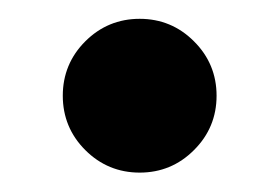

<svg xmlns="http://www.w3.org/2000/svg" viewBox="-20 -462 282 200"><path d="M45.4 -362.3C45.4 -340.3 53.2 -321.3 68.8 -305.7C84.5 -290 103.5 -282.2 125.5 -282.2C147.5 -282.2 166.5 -290 182.1 -305.7C197.8 -321.3 205.6 -340.3 205.6 -362.3C205.6 -384.3 197.8 -403.3 182.1 -418.9C166.5 -434.6 147.5 -442.4 125.5 -442.4C103.5 -442.4 84.5 -434.6 68.8 -418.9C53.2 -403.3 45.4 -384.3 45.4 -362.3Z"/></svg>

Font: Tuffy
Style: Bold
Weight: 700
Designer: Thatcher Ulrich, Karoly Barta, Michael Everson
Version: Version 001.270